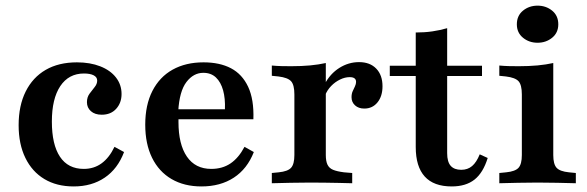

<svg xmlns="http://www.w3.org/2000/svg" viewBox="-20 -649 2080 680"><path d="M241.1 11.3Q180.6 11.3 137.1 -14.9Q93.5 -41.1 69.8 -89.9Q46 -138.7 46 -205.6Q46 -275 71 -325Q96 -375 141.9 -401.6Q187.9 -428.2 252.4 -428.2Q299.2 -428.2 335.1 -414.1Q371 -400 390.7 -374.6Q410.5 -349.2 410.5 -316.1Q410.5 -284.7 391.5 -263.7Q372.6 -242.7 340.3 -242.7Q316.1 -242.7 302 -255.2Q287.9 -267.7 287.9 -287.1Q287.9 -304.8 297.2 -317.3Q306.5 -329.8 315.3 -340.7Q324.2 -351.6 324.2 -363.7Q324.2 -375.8 311.7 -382.3Q299.2 -388.7 277.4 -388.7Q223.4 -388.7 193.5 -344Q163.7 -299.2 163.7 -218.5Q163.7 -137.1 192.3 -94Q221 -50.8 276.6 -50.8Q312.9 -50.8 339.9 -70.6Q366.9 -90.3 385.5 -129L419.4 -110.5Q396.8 -50.8 350.8 -19.8Q304.8 11.3 241.1 11.3Z M693.5 11.3Q632.3 11.3 587.5 -14.9Q542.7 -41.1 518.5 -90.3Q494.4 -139.5 494.4 -207.3Q494.4 -277.4 519.8 -327Q545.2 -376.6 591.5 -402.4Q637.9 -428.2 700.8 -428.2Q758.1 -428.2 798 -407.3Q837.9 -386.3 858.9 -341.5Q879.8 -296.8 877.4 -226.6H574.2L572.6 -262.1H776.6Q778.2 -300 770.2 -329Q762.1 -358.1 744.8 -374.6Q727.4 -391.1 700 -391.1Q665.3 -391.1 640.3 -358.5Q615.3 -325.8 611.3 -254.8L612.9 -251.6Q612.1 -244.4 612.1 -236.3Q612.1 -228.2 612.1 -216.9Q612.1 -137.9 641.9 -94.4Q671.8 -50.8 728.2 -50.8Q767.7 -50.8 796.4 -70.2Q825 -89.5 846 -129L879 -110.5Q855.6 -50.8 808.1 -19.8Q760.5 11.3 693.5 11.3Z M1078.2 -2.4Q1040.3 -2.4 1008.9 -1.6Q977.4 -0.8 942.7 0V-36.3L966.9 -38.7Q999.2 -41.9 1010.9 -54.8Q1022.6 -67.7 1022.6 -100V-208.1H1133.9V-100Q1133.9 -78.2 1139.9 -65.7Q1146 -53.2 1159.7 -47.6Q1173.4 -41.9 1198.4 -38.7L1227.4 -36.3V0Q1202.4 -0.8 1179 -1.2Q1155.6 -1.6 1131.5 -2Q1107.3 -2.4 1078.2 -2.4ZM1022.6 -208.1V-314.5Q1022.6 -348.4 1010.9 -361.3Q999.2 -374.2 966.1 -378.2L942.7 -380.6V-416.9Q960.5 -415.3 976.2 -414.9Q991.9 -414.5 1011.3 -414.5Q1047.6 -414.5 1078.2 -417.3Q1108.9 -420.2 1133.9 -425.8V-416.9V-208.1ZM1270.2 -264.5Q1250 -264.5 1237.5 -275.8Q1225 -287.1 1225 -304.8Q1225 -316.9 1229 -325.8Q1233.1 -334.7 1237.1 -343.1Q1241.1 -351.6 1241.1 -358.9Q1241.1 -375.8 1218.5 -375.8Q1201.6 -375.8 1184.3 -367.3Q1166.9 -358.9 1152.8 -344.4Q1138.7 -329.8 1131.5 -311.3L1129.8 -350.8Q1149.2 -387.9 1181.9 -408.5Q1214.5 -429 1251.6 -429Q1290.3 -429 1312.5 -406Q1334.7 -383.1 1334.7 -343.5Q1334.7 -308.1 1316.9 -286.3Q1299.2 -264.5 1270.2 -264.5Z M1579.8 11.3Q1516.1 11.3 1484.3 -23.8Q1452.4 -58.9 1452.4 -128.2V-208.1H1563.7V-106.5Q1563.7 -75.8 1576.2 -61.7Q1588.7 -47.6 1613.7 -47.6Q1636.3 -47.6 1652 -60.9Q1667.7 -74.2 1679 -102.4L1707.3 -89.5Q1691.1 -37.1 1660.5 -12.9Q1629.8 11.3 1579.8 11.3ZM1452.4 -208.1V-533.9Q1483.9 -533.9 1511.3 -537.9Q1538.7 -541.9 1563.7 -549.2V-208.1ZM1360.5 -379.8V-416.1H1687.1V-379.8Z M1828.2 -208.1V-314.5Q1828.2 -348.4 1816.5 -361.3Q1804.8 -374.2 1771.8 -378.2L1748.4 -380.6V-416.9Q1766.1 -415.3 1781.9 -414.9Q1797.6 -414.5 1816.9 -414.5Q1853.2 -414.5 1883.9 -417.3Q1914.5 -420.2 1939.5 -425.8V-416.9V-208.1ZM1883.9 -2.4Q1846 -2.4 1814.5 -1.6Q1783.1 -0.8 1748.4 0V-36.3L1772.6 -38.7Q1804.8 -41.9 1816.5 -54.8Q1828.2 -67.7 1828.2 -100V-208.1H1939.5V-100Q1939.5 -67.7 1951.2 -54.8Q1962.9 -41.9 1995.2 -38.7L2019.4 -36.3V0Q1985.5 -0.8 1954 -1.6Q1922.6 -2.4 1883.9 -2.4ZM1883.9 -497.6Q1854 -497.6 1832.3 -515.3Q1810.5 -533.1 1810.5 -562.9Q1810.5 -593.5 1832.3 -611.3Q1854 -629 1883.9 -629Q1913.7 -629 1935.5 -611.3Q1957.3 -593.5 1957.3 -562.9Q1957.3 -533.1 1935.5 -515.3Q1913.7 -497.6 1883.9 -497.6Z"/></svg>

Font: Playfair 9pt
Style: Bold
Weight: 700
Designer: Claus Eggers Sørensen
Foundry: Claus Eggers Sørensen
Version: Version 2.203